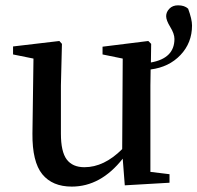

<svg xmlns="http://www.w3.org/2000/svg" viewBox="-20 -690 745 725"><path d="M548.8 -427.7 547.9 -367.2V-41L620.1 -32.2V0L451.2 9.8L443.4 -90.8Q360.4 14.6 251 14.6Q177.7 14.6 139.6 -32.2Q101.6 -79.1 102.5 -185.5L106.4 -468.8L29.3 -484.4V-514.6L204.1 -535.2L213.9 -524.4L210 -367.2V-185.5Q210 -117.2 231.9 -87.9Q253.9 -58.6 298.8 -58.6Q373 -58.6 441.4 -127L443.4 -468.8L367.2 -484.4V-513.7L540 -535.2L550.8 -524.4L549.8 -454.1Q638.7 -469.7 638.7 -543Q638.7 -562.5 623 -587.9Q607.4 -613.3 607.4 -628.9Q607.4 -644.5 619.6 -657.2Q631.8 -669.9 652.3 -669.9Q676.8 -669.9 690.4 -657.2Q705.1 -617.2 705.1 -593.8Q705.1 -528.3 661.6 -482.4Q618.2 -436.5 548.8 -427.7Z"/></svg>

Font: GenYoMin TW TTF SemiBold
Style: Regular
Weight: 600
Version: Version 1.300